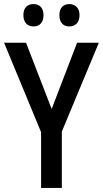

<svg xmlns="http://www.w3.org/2000/svg" viewBox="-20 -924 506 944"><path d="M95 -850C95 -812 116 -794 145 -794C173 -794 194 -812 194 -850C194 -886 173 -904 145 -904C116 -904 95 -887 95 -850ZM272 -850C272 -812 292 -794 321 -794C349 -794 371 -812 371 -850C371 -886 349 -904 321 -904C293 -904 272 -887 272 -850ZM234 -388 108 -714H0L182 -274V0H284V-277L466 -714H359Z"/></svg>

Font: Noto Sans Myanmar UI Condensed Medium
Style: Regular
Weight: 500
Width: 3
Designer: Monotype Design Team
Foundry: Monotype Imaging Inc.
Version: Version 2.103